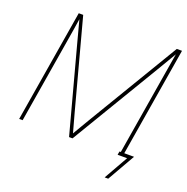

<svg xmlns="http://www.w3.org/2000/svg" viewBox="-152 -869 1136 1167"><g transform="rotate(20 416.5 -286.0)"><path d="M39.6 0 160.2 -727.5H189L344.2 -148.4Q352.5 -118.7 360.6 -88.9Q368.7 -59.1 377 -29.3Q394.5 -59.1 412.1 -88.9Q429.7 -118.7 447.3 -148.4L794.4 -727.5H828.1L707.5 0H685.1L776.9 -554.7Q782.7 -589.8 788.6 -624.8Q794.4 -659.7 800.3 -694.8Q779.8 -659.7 759 -624.8Q738.3 -589.8 717.3 -554.7L384.8 0H362.3L213.4 -554.7Q204.1 -589.8 194.8 -624.8Q185.5 -659.7 176.3 -694.8Q170.9 -659.7 165.3 -624.8Q159.7 -589.8 153.8 -554.7L62 0ZM649.4 156.2 737.8 0H676.3L680.2 -22.5H774.4L672.4 156.2Z"/></g></svg>

Font: Inter Display Thin
Style: Italic
Weight: 100
Italic angle: -9.39999°
Designer: Rasmus Andersson
Foundry: rsms
Version: Version 4.000;git-a52131595